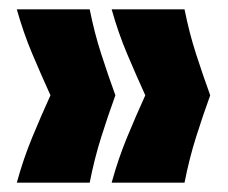

<svg xmlns="http://www.w3.org/2000/svg" viewBox="-20 -471 487 411"><path d="M375 -80H219Q233 -131 252 -177Q271 -223 291 -267Q271 -311 252 -356Q233 -401 219 -451H375Q385 -401 399.5 -356Q414 -311 430 -267Q414 -223 399.5 -177Q385 -131 375 -80ZM172 -80H16Q30 -131 49 -177Q68 -223 88 -267Q68 -311 49 -356Q30 -401 16 -451H172Q182 -401 196.5 -356Q211 -311 227 -267Q211 -223 196.5 -177Q182 -131 172 -80Z"/></svg>

Font: Bricolage Grotesque 72pt SemiCondensed ExtraBold
Style: Regular
Weight: 800
Width: 4
Designer: Mathieu Triay
Foundry: Atelier Triay
Version: Version 1.001;gftools[0.9.33.dev8+g029e19f]